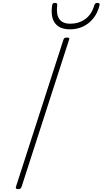

<svg xmlns="http://www.w3.org/2000/svg" viewBox="-20 -1295 710 1329"><path d="M106 14Q95 14 91.5 10Q88 6 90 -1L419 -1020Q422 -1028 426.5 -1031.5Q431 -1035 444 -1035Q454 -1035 458 -1031.5Q462 -1028 458 -1020L129 -1Q126 6 121.5 10Q117 14 106 14ZM465 -1092Q393 -1092 361 -1134.5Q329 -1177 341 -1259Q342 -1267 346.5 -1271Q351 -1275 361 -1275Q370 -1275 373.5 -1271Q377 -1267 376 -1259Q368 -1195 390.5 -1163Q413 -1131 465 -1131Q527 -1131 571 -1163.5Q615 -1196 633 -1259Q636 -1267 640.5 -1271Q645 -1275 654 -1275Q664 -1275 667.5 -1271Q671 -1267 669 -1259Q656 -1205 625.5 -1167.5Q595 -1130 554 -1111Q513 -1092 465 -1092Z"/></svg>

Font: Playwrite CO Thin
Style: Regular
Weight: 250
Version: Version 1.002